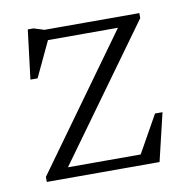

<svg xmlns="http://www.w3.org/2000/svg" viewBox="-60 -522 566 581"><g transform="rotate(-10 223.0 -232.0)"><path d="M38.5 0V-15.5L342 -436.5L360.5 -422H82.5L125.5 -441L65.5 -313.5H43.5L62 -464.5H79.5L111.5 -454.5H403V-439L98 -17L83 -32.5H348.5L323.5 -16L397 -147H420L385 0Z"/></g></svg>

Font: Newsreader 14pt Light
Style: Regular
Weight: 300
Designer: Hugues Gentile
Foundry: Production Type
Version: Version 1.003